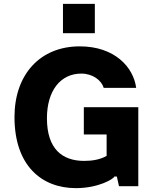

<svg xmlns="http://www.w3.org/2000/svg" viewBox="-20 -964 824 994"><path d="M471 -944H306V-792H471ZM414 -409V-268H532V-157C499 -138 458 -131 416 -131C304 -131 223 -191 223 -352C223 -493 292 -583 401 -583C461 -583 506 -547 517 -509H685C671 -617 573 -724 393 -724C187 -724 55 -578 55 -358C55 -105 197 10 373 10C490 10 569 -38 572 -50H585L596 0H696V-409Z"/></svg>

Font: Kathrein 85 Heavy
Style: Regular
Weight: 900
Designer: Lazydogs Typefoundry, based on Open Sans by Ascender Corporation
Foundry: Lazydogs Typefoundry
Version: Version 1.003;PS 001.003;hotconv 1.0.88;makeotf.lib2.5.64775